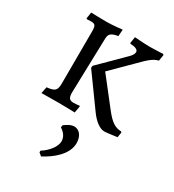

<svg xmlns="http://www.w3.org/2000/svg" viewBox="-190 -615 924 1017"><g transform="rotate(30 271.5 -106.0)"><path d="M123 -417 122 -99C122 -54 112 -44 62 -39L54 1C54 1 111 0 153 0C189 0 258 2 258 2L265 -38L263 -42C263 -42 244 -39 228 -39C200 -39 191 -50 193 -93L202 -418C203 -447 215 -457 256 -464L259 -505C259 -505 200 -498 165 -498C136 -498 69 -500 69 -500L63 -462L66 -458C66 -458 83 -459 93 -459C117 -459 123 -451 123 -417ZM216 -259 215 -246 353 -55C384 -12 416 11 445 11C455 11 520 2 520 2L525 -29L521 -34C483 -35 457 -53 419 -101L289 -267L409 -386C458 -436 477 -451 507 -459L513 -495L509 -501C509 -501 460 -498 428 -498C397 -498 335 -503 335 -503L329 -465L331 -461C365 -459 380 -451 380 -437C380 -426 372 -413 356 -398ZM220 293C275 264 348 210 348 138C348 94 324 67 294 67C272 67 249 83 236 93L234 107C256 120 274 142 274 169C274 203 242 243 202 268V278Z"/></g></svg>

Font: Alegreya SC
Style: Regular
Weight: 400
Designer: Juan Pablo del Peral
Foundry: Huerta Tipografica
Version: Version 2.007;PS 002.007;hotconv 1.0.88;makeotf.lib2.5.64775